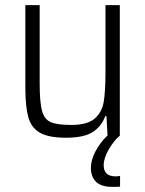

<svg xmlns="http://www.w3.org/2000/svg" viewBox="-20 -530 568 750"><path d="M449 157V199Q438 200 419 200Q375 200 355 180Q335 160 335 126Q335 96 352.5 62Q370 28 400 -1L396 -76H391Q377 -37 342.5 -14.5Q308 8 238 8Q170 8 136 -11.5Q102 -31 90.5 -72.5Q79 -114 79 -190V-510H135V-205Q135 -131 144 -97.5Q153 -64 178 -53Q203 -42 258 -42Q321 -42 349.5 -66.5Q378 -91 385 -131.5Q392 -172 392 -246V-510H448V0Q425 19 405 53.5Q385 88 385 115Q385 159 432 159Q441 159 449 157Z"/></svg>

Font: Saira SemiCondensed Light
Style: Regular
Weight: 300
Width: 4
Designer: Hector Gatti with collaboration of the Omnibus-Type team
Foundry: Omnibus-Type
Version: Version 0.072; ttfautohint (v1.8)